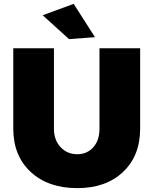

<svg xmlns="http://www.w3.org/2000/svg" viewBox="-20 -948 785 982"><path d="M356.9 -928.2 465.8 -757.8 333 -748 198.2 -870.1ZM255.9 -290Q255.9 -231.4 290 -195.3Q324.2 -159.2 375 -159.2Q425.3 -159.2 457 -194.6Q488.8 -230 488.8 -290V-701.2H696.8V-290Q696.8 -151.4 609.4 -68.6Q522 14.2 375 14.2Q226.1 14.2 137 -68.6Q47.9 -151.4 47.9 -290V-701.2H255.9Z"/></svg>

Font: Montserrat arm ExtraBold
Style: Regular
Weight: 800
Designer: Julieta Ulanovsky
Foundry: Julieta Ulanovsky
Version: Version 6.000;PS 006.000;hotconv 1.0.88;makeotf.lib2.5.64775